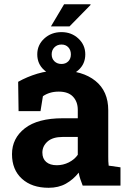

<svg xmlns="http://www.w3.org/2000/svg" viewBox="-20 -868 603 898"><path d="M207.5 10.3Q128.9 10.3 82.5 -32Q36.1 -74.2 36.1 -147Q36.1 -221.2 96.4 -268.1Q156.7 -314.9 273.9 -314.9H343.8V-354Q343.8 -392.1 321.5 -415.8Q299.3 -439.5 254.9 -439.5Q231.9 -439.5 213.6 -433.8Q195.3 -428.2 180.7 -418L169.4 -348.1H66.9L64.9 -485.4Q106.4 -508.8 154.8 -523.4Q203.1 -538.1 262.7 -538.1Q366.2 -538.1 426.3 -489.7Q486.3 -441.4 486.3 -352.5V-134.8Q486.3 -124 486.6 -113.8Q486.8 -103.5 488.3 -93.3L543.5 -85.4V0H366.7Q361.3 -13.7 356 -29.3Q350.6 -44.9 348.1 -60.5Q322.8 -28.3 288.3 -9Q253.9 10.3 207.5 10.3ZM245.6 -95.2Q275.4 -95.2 302 -108.6Q328.6 -122.1 343.8 -144V-227.5H273.4Q226.6 -227.5 202.4 -206.1Q178.2 -184.6 178.2 -154.3Q178.2 -126 196 -110.6Q213.9 -95.2 245.6 -95.2ZM218.3 -744.6 279.8 -848.1H402.8L403.8 -845.2L305.2 -744.6ZM267.6 -511.2Q219.2 -511.2 186.8 -540Q154.3 -568.8 154.3 -613.8Q154.3 -657.7 187 -687.7Q219.7 -717.8 267.6 -717.8Q314.5 -717.8 346.7 -687.7Q378.9 -657.7 378.9 -613.8Q378.9 -568.8 346.7 -540Q314.5 -511.2 267.6 -511.2ZM267.6 -568.8Q287.1 -568.8 299.3 -581.1Q311.5 -593.3 311.5 -613.8Q311.5 -633.8 299.6 -646.7Q287.6 -659.7 267.6 -659.7Q247.6 -659.7 234.6 -646.7Q221.7 -633.8 221.7 -613.8Q221.7 -593.8 234.6 -581.3Q247.6 -568.8 267.6 -568.8Z"/></svg>

Font: Roboto Slab
Style: Bold
Weight: 700
Designer: Google
Version: Version 2.000; ttfautohint (v1.8.1.43-b0c9)